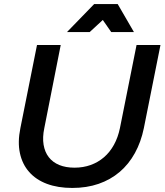

<svg xmlns="http://www.w3.org/2000/svg" viewBox="-20 -922 812 947"><path d="M771.5 -700 689.5 -290Q675.5 -221.5 645.2 -166.8Q615 -112 570 -73.8Q525 -35.5 466.2 -15.2Q407.5 5 336.5 5Q265.5 5 211.5 -15.2Q157.5 -35.5 123.8 -73.8Q90 -112 78.2 -166.8Q66.5 -221.5 80.5 -290L162.5 -700H279.5L198.5 -290Q189 -244.5 195 -208.2Q201 -172 220.5 -146.8Q240 -121.5 272.2 -108.2Q304.5 -95 347.5 -95Q390.5 -95 427.2 -108.2Q464 -121.5 493 -146.5Q522 -171.5 542 -207.8Q562 -244 571.5 -290L653.5 -700ZM444.5 -902H560.5L640.5 -764H528.5L487 -823.5L422.5 -764H310.5Z"/></svg>

Font: Argentum Sans
Style: Italic
Weight: 400
Italic angle: -11.3099°
Designer: Julieta Ulanovsky, Owen Earl, Rasmus Andersson, Cristiano Sobral
Foundry: The Argentum Sans Project Authors
Version: Version 3.131; ttfautohint (v1.8.4.7-5d5b-dirty)